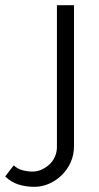

<svg xmlns="http://www.w3.org/2000/svg" viewBox="-145 -541 381 742"><path d="M-12 181Q-45 181 -73.5 172Q-102 163 -125 141L-92 98Q-77 112 -57.5 117Q-38 122 -19 122Q-1 122 15.5 114.5Q32 107 45.5 95Q59 83 67 65Q75 47 75 27V-521H141V23Q141 58 128 86.5Q115 115 93.5 136Q72 157 44.5 169Q17 181 -12 181Z"/></svg>

Font: Rising Sun Light
Style: Regular
Weight: 300
Designer: Matt McInerney, Pablo Impallari, Rodrigo Fuenzalida (Raleway font), Stephen Hutchings (Greek), Cristiano Sobral (main ch
Foundry: The Rising Sun Project Authors
Version: Version 4.327; ttfautohint (v1.8.4.7-5d5b-dirty)